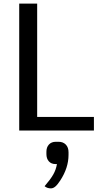

<svg xmlns="http://www.w3.org/2000/svg" viewBox="-20 -720 553 1059"><path d="M498 -75V0H86V-700H185V-75ZM358 120V134Q358 206 312 276Q297 299 285 309Q273 319 261 319Q240 319 226 307Q258 270 273.5 243Q289 216 294 185H287Q263 185 249.5 170Q236 155 236 130V117Q236 92 250 77Q264 62 288 62H303Q328 62 343 77.5Q358 93 358 120Z"/></svg>

Font: Krub Medium
Style: Regular
Weight: 500
Designer: Ekaluck Peanpanawate
Foundry: Cadson Demak Co.,Ltd.
Version: Version 1.000; ttfautohint (v1.6)